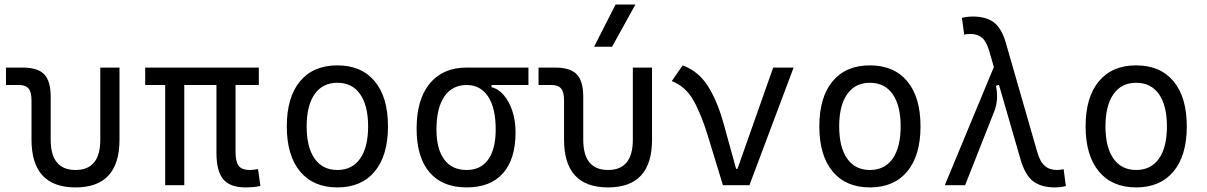

<svg xmlns="http://www.w3.org/2000/svg" viewBox="-20 -815 5313 845"><path d="M312.5 9.8Q118.7 9.8 118.7 -200.2V-372.6Q118.7 -409.2 106 -425Q93.3 -440.9 64 -440.9H6.3V-517.6H79.6Q146.5 -517.6 174.8 -487.8Q203.1 -458 203.1 -389.2V-200.2Q203.1 -66.9 312.5 -66.9Q421.4 -66.9 421.4 -200.2V-517.6H505.9V-200.2Q505.9 9.8 312.5 9.8Z M1060.1 9.8Q992.7 9.8 962.6 -26.1Q932.6 -62 932.6 -141.6V-440.9H791V0H707V-440.9H619.1V-517.6H1119.1V-440.9H1016.6V-146.5Q1016.6 -105 1029.8 -85.9Q1043 -66.9 1081.5 -66.9Q1087.9 -66.9 1095.9 -67.9Q1104 -68.8 1115.7 -70.8L1126 3.4Q1097.7 9.8 1060.1 9.8Z M1464.8 9.8Q1358.9 9.8 1300.5 -60.5Q1242.2 -130.9 1242.2 -258.8Q1242.2 -387.2 1300.5 -457.3Q1358.9 -527.3 1464.8 -527.3Q1570.8 -527.3 1629.2 -457.3Q1687.5 -387.2 1687.5 -258.8Q1687.5 -130.9 1629.2 -60.5Q1570.8 9.8 1464.8 9.8ZM1464.8 -66.9Q1529.8 -66.9 1564.9 -116.9Q1600.1 -167 1600.1 -258.8Q1600.1 -350.6 1564.9 -400.6Q1529.8 -450.7 1464.8 -450.7Q1399.9 -450.7 1364.7 -400.6Q1329.6 -350.6 1329.6 -258.8Q1329.6 -167 1364.7 -116.9Q1399.9 -66.9 1464.8 -66.9Z M2033.7 9.8Q1926.8 9.8 1870.1 -56.9Q1813.5 -123.5 1813.5 -249Q1813.5 -377.4 1871.3 -447.5Q1929.2 -517.6 2033.7 -517.6H2305.7V-440.9H2143.1V-431.2Q2173.3 -424.3 2197.3 -396.2Q2221.2 -368.2 2235.1 -325.7Q2249 -283.2 2249 -232.9Q2249 -115.2 2193.8 -52.7Q2138.7 9.8 2033.7 9.8ZM2033.7 -66.9Q2095.7 -66.9 2128.7 -113Q2161.6 -159.2 2161.6 -245.6Q2161.6 -339.4 2128.2 -390.1Q2094.7 -440.9 2033.7 -440.9Q1970.2 -440.9 1935.5 -390.1Q1900.9 -339.4 1900.9 -245.6Q1900.9 -159.2 1935.1 -113Q1969.2 -66.9 2033.7 -66.9Z M2656.2 9.8Q2462.4 9.8 2462.4 -200.2V-372.6Q2462.4 -409.2 2449.7 -425Q2437 -440.9 2407.7 -440.9H2350.1V-517.6H2423.3Q2490.2 -517.6 2518.6 -487.8Q2546.9 -458 2546.9 -389.2V-200.2Q2546.9 -66.9 2656.2 -66.9Q2765.1 -66.9 2765.1 -200.2V-517.6H2849.6V-200.2Q2849.6 9.8 2656.2 9.8ZM2594.7 -609.4 2689 -794.9H2776.4L2673.8 -609.4Z M3161.6 0 3097.2 -210.9Q3067.4 -310.1 3032.2 -372.6Q2997.1 -435.1 2936.5 -458L2984.4 -527.3Q3053.2 -502 3094.7 -437.5Q3136.2 -373 3164.6 -271L3219.7 -71.8H3225.6L3382.8 -517.6H3472.7L3278.3 0Z M3808.6 9.8Q3702.6 9.8 3644.3 -60.5Q3585.9 -130.9 3585.9 -258.8Q3585.9 -387.2 3644.3 -457.3Q3702.6 -527.3 3808.6 -527.3Q3914.6 -527.3 3972.9 -457.3Q4031.2 -387.2 4031.2 -258.8Q4031.2 -130.9 3972.9 -60.5Q3914.6 9.8 3808.6 9.8ZM3808.6 -66.9Q3873.5 -66.9 3908.7 -116.9Q3943.8 -167 3943.8 -258.8Q3943.8 -350.6 3908.7 -400.6Q3873.5 -450.7 3808.6 -450.7Q3743.7 -450.7 3708.5 -400.6Q3673.3 -350.6 3673.3 -258.8Q3673.3 -167 3708.5 -116.9Q3743.7 -66.9 3808.6 -66.9Z M4623 9.8Q4562.5 9.8 4526.9 -17.3Q4491.2 -44.4 4471.2 -114.3L4376.5 -441.4L4363.3 -437.5Q4376 -375.5 4355.5 -324.2L4227.5 0H4138.2L4354 -520L4334 -589.4Q4321.8 -631.8 4302.2 -648.7Q4282.7 -665.5 4251.5 -665.5Q4245.1 -665.5 4238.5 -665Q4231.9 -664.6 4223.6 -662.1L4213.4 -736.3Q4236.8 -742.2 4261.2 -742.2Q4319.8 -742.2 4354 -716.6Q4388.2 -690.9 4407.2 -625L4544.4 -147.9Q4557.1 -103 4578.1 -85Q4599.1 -66.9 4632.8 -66.9Q4644 -66.9 4661.1 -70.3L4670.9 3.9Q4647.5 9.8 4623 9.8Z M4980.5 9.8Q4874.5 9.8 4816.2 -60.5Q4757.8 -130.9 4757.8 -258.8Q4757.8 -387.2 4816.2 -457.3Q4874.5 -527.3 4980.5 -527.3Q5086.4 -527.3 5144.8 -457.3Q5203.1 -387.2 5203.1 -258.8Q5203.1 -130.9 5144.8 -60.5Q5086.4 9.8 4980.5 9.8ZM4980.5 -66.9Q5045.4 -66.9 5080.6 -116.9Q5115.7 -167 5115.7 -258.8Q5115.7 -350.6 5080.6 -400.6Q5045.4 -450.7 4980.5 -450.7Q4915.5 -450.7 4880.4 -400.6Q4845.2 -350.6 4845.2 -258.8Q4845.2 -167 4880.4 -116.9Q4915.5 -66.9 4980.5 -66.9Z"/></svg>

Font: Cascadia Code PL SemiLight
Style: Regular
Weight: 350
Monospace: yes
Designer: Aaron Bell
Foundry: Saja Typeworks
Version: Version 2404.023; ttfautohint (v1.8.4)